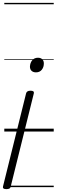

<svg xmlns="http://www.w3.org/2000/svg" viewBox="-30 -918 395 1340"><path d="M14 402Q-14 402 -9 383L152 -266Q154 -275 161.5 -280Q169 -285 183 -285Q211 -285 206 -266L45 383Q43 394 35.5 398Q28 402 14 402ZM221 -413Q202 -413 190.5 -423.5Q179 -434 179 -453Q180 -479 194.5 -497Q209 -515 235 -515Q254 -515 265 -504.5Q276 -494 276 -475Q276 -449 261.5 -431Q247 -413 221 -413ZM0 378H345V388H0ZM0 -20H345V0H0ZM0 -505H345V-500H0ZM0 -898H345V-888H0Z"/></svg>

Font: Playwrite DE SAS Guides
Style: Regular
Weight: 400
Designer: Veronika Burian, José Scaglione
Foundry: TypeTogether
Version: Version 1.003